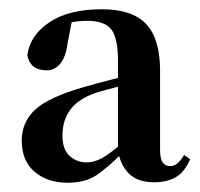

<svg xmlns="http://www.w3.org/2000/svg" viewBox="-20 -858 433 415"><path d="M313 -464Q277 -464 258 -483.5Q239 -503 235 -534V-536V-726Q235 -776 220.5 -794.5Q206 -813 168 -813Q152 -813 135 -810Q118 -807 94 -797L136 -816L126 -764Q122 -734 110 -720Q98 -706 81 -706Q45 -706 39 -739Q45 -782 87 -810Q129 -838 200 -838Q266 -838 296 -806Q326 -774 326 -705V-534Q326 -515 331.5 -507Q337 -499 348 -499Q356 -499 363 -504.5Q370 -510 378 -523L391 -514Q379 -486 360 -475Q341 -464 313 -464ZM126 -463Q83 -463 55 -486.5Q27 -510 27 -554Q27 -594 56 -621Q85 -648 162 -670Q190 -678 223 -686.5Q256 -695 283 -701V-683Q256 -676 229 -669Q202 -662 186 -657Q149 -644 132 -621Q115 -598 115 -565Q115 -535 130.5 -521Q146 -507 167 -507Q183 -507 199 -515.5Q215 -524 240 -545L256 -541L244 -527Q214 -497 189.5 -480Q165 -463 126 -463Z"/></svg>

Font: Noto Serif JP ExtraBold
Style: Regular
Weight: 800
Designer: Ryoko NISHIZUKA 西塚涼子 (kana & ideographs); Frank Grießhammer (Latin, Greek & Cyrillic); Wenlong ZHANG 张文龙 (bopomofo); San
Foundry: Adobe
Version: Version 2.003-H1;hotconv 1.1.1;makeotfexe 2.6.0